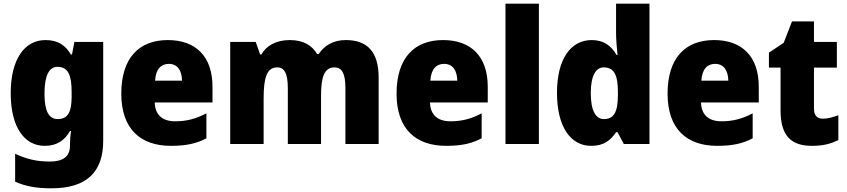

<svg xmlns="http://www.w3.org/2000/svg" viewBox="-20 -780 4587 1040"><path d="M226 -563C113 -563 38 -459 38 -275C38 -93 111 10 222 10C291 10 331 -22 359 -70H365C361 -46 359 -18 359 1V10C359 68 321 95 250 95C177 95 126 82 62 53V204C119 230 179 240 259 240C451 240 539 150 539 -17V-553H383L370 -485H364C334 -535 294 -563 226 -563ZM291 -418C350 -418 368 -372 368 -281V-256C368 -174 348 -135 293 -135C245 -135 221 -177 221 -272C221 -369 245 -418 291 -418Z M889 -563C734 -563 637 -467 637 -273C637 -81 741 10 906 10C990 10 1046 -3 1098 -31V-166C1040 -136 991 -123 929 -123C856 -123 820 -161 818 -225H1131V-310C1131 -476 1039 -563 889 -563ZM895 -434C940 -434 965 -400 966 -343H820C824 -408 854 -434 895 -434Z M1853 -563C1788 -563 1737 -535 1706 -487H1698C1671 -533 1625 -563 1550 -563C1475 -563 1422 -532 1396 -485H1389L1365 -553H1227V0H1408V-244C1408 -358 1424 -415 1482 -415C1521 -415 1539 -381 1539 -303V0H1719V-260C1719 -362 1736 -415 1792 -415C1831 -415 1851 -384 1851 -303V0H2031V-360C2031 -500 1969 -563 1853 -563Z M2380 -563C2225 -563 2128 -467 2128 -273C2128 -81 2232 10 2397 10C2481 10 2537 -3 2589 -31V-166C2531 -136 2482 -123 2420 -123C2347 -123 2311 -161 2309 -225H2622V-310C2622 -476 2530 -563 2380 -563ZM2386 -434C2431 -434 2456 -400 2457 -343H2311C2315 -408 2345 -434 2386 -434Z M2899 0V-760H2718V0Z M3182 10C3250 10 3287 -19 3317 -64H3325L3359 0H3498V-760H3317V-603C3317 -566 3321 -518 3325 -482H3320C3291 -532 3250 -563 3185 -563C3072 -563 2997 -461 2997 -277C2997 -93 3071 10 3182 10ZM3251 -135C3208 -135 3180 -179 3180 -276C3180 -370 3208 -415 3250 -415C3308 -415 3327 -370 3327 -282V-261C3326 -174 3306 -135 3251 -135Z M3848 -563C3693 -563 3596 -467 3596 -273C3596 -81 3700 10 3865 10C3949 10 4005 -3 4057 -31V-166C3999 -136 3950 -123 3888 -123C3815 -123 3779 -161 3777 -225H4090V-310C4090 -476 3998 -563 3848 -563ZM3854 -434C3899 -434 3924 -400 3925 -343H3779C3783 -408 3813 -434 3854 -434Z M4437 -137C4406 -137 4389 -155 4389 -191V-414H4513V-553H4389V-664H4270L4225 -548L4145 -495V-414H4208V-182C4208 -39 4270 10 4379 10C4441 10 4481 -2 4521 -21V-156C4491 -145 4465 -137 4437 -137Z"/></svg>

Font: Noto Sans Armenian SemiCondensed Black
Style: Regular
Weight: 900
Width: 4
Designer: Monotype Design Team
Foundry: Monotype Imaging Inc.
Version: Version 2.008